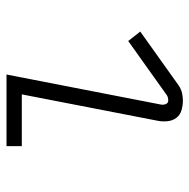

<svg xmlns="http://www.w3.org/2000/svg" viewBox="-16 -554 582 590"><g transform="rotate(-90 275.0 -259.0)"><path d="M261 12Q245 12 230.5 7.5Q216 3 207.5 -8.5Q199 -20 197.5 -35.5Q196 -51 199 -66L280 -483H121V-530H341L249 -57Q247 -49 250 -41Q253 -33 261 -33Q265 -33 269.5 -34Q274 -35 277 -37L444 -156L473 -119L306 0Q295 7 283.5 9.5Q272 12 261 12Z"/></g></svg>

Font: Lode Dark
Style: Italic
Weight: 400
Italic angle: -11°
Monospace: yes
Designer: Belleve Invis
Foundry: Belleve Invis
Version: Version 29.2.0; ttfautohint (v1.8.3)